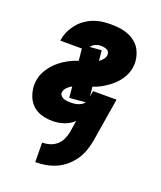

<svg xmlns="http://www.w3.org/2000/svg" viewBox="-139 -616 778 928"><g transform="rotate(20 250.0 -152.5)"><path d="M154 223 153 123Q172 123 191 117.5Q210 112 225.5 99Q241 86 249.5 68Q258 50 262 31L272 -32Q251 -11 222 -1.5Q193 8 165 8Q143 8 122.5 4Q102 0 84 -9.5Q66 -19 53 -34.5Q40 -50 32.5 -69Q25 -88 22.5 -109Q20 -130 24 -152Q28 -179 44 -205Q60 -231 82 -251Q104 -271 130 -285.5Q156 -300 184 -309L178 -370H67L68 -375Q71 -397 80.5 -418Q90 -439 105 -458Q120 -477 139.5 -491Q159 -505 180.5 -513.5Q202 -522 224.5 -525Q247 -528 269 -528Q293 -528 316.5 -525Q340 -522 361 -513.5Q382 -505 399.5 -490.5Q417 -476 427 -456Q437 -436 441 -413Q445 -390 441 -366Q437 -340 422 -315Q407 -290 386 -271Q365 -252 340.5 -237.5Q316 -223 289 -214L294 -165L299 -195H420L383 31Q378 57 369 83Q360 109 344 132Q328 155 306 173.5Q284 192 258.5 203Q233 214 206.5 218.5Q180 223 154 223ZM276 -342Q286 -349 294.5 -359Q303 -369 305 -380Q306 -389 302.5 -396.5Q299 -404 292 -407.5Q285 -411 276.5 -412.5Q268 -414 259 -414Q246 -414 232.5 -408Q219 -402 211 -390L271 -395ZM216 -106Q225 -106 234.5 -107Q244 -108 253 -111Q262 -114 270.5 -119Q279 -124 285 -132L202 -125L197 -182Q184 -175 173 -164Q162 -153 160 -140Q158 -130 164 -122.5Q170 -115 178.5 -111.5Q187 -108 196.5 -107Q206 -106 216 -106Z"/></g></svg>

Font: Iosevka Term Curly Heavy
Style: Italic
Weight: 900
Italic angle: -9°
Designer: Belleve Invis
Foundry: Belleve Invis
Version: Version 32.3.0